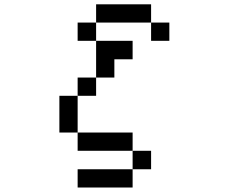

<svg xmlns="http://www.w3.org/2000/svg" viewBox="-20 -712 1040 873"><path d="M333 -526.4V-609.4H417V-526.4ZM250 -109.4V-276.4H333V-359.4H417V-526.4H583V-442.4H500V-359.4H417V-276.4H333V-109.4H583V-26.4H667V57.6H583V-26.4H333V-109.4ZM667 -609.4H417V-692.4H667ZM667 -609.4H750V-526.4H667ZM583 57.6V140.6H333V57.6Z"/></svg>

Font: KH Dot Kodenmachou 12
Style: Regular
Weight: 400
Designer: Original version for X68000 by Keitarou Hiraki (http://hp.vector.co.jp/authors/VA000874/) / TrueType conversion by Homem
Version: Version 1.00.20150527